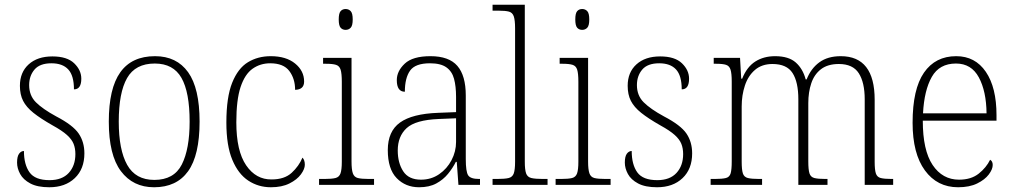

<svg xmlns="http://www.w3.org/2000/svg" viewBox="-20 -780 4273 810"><path d="M188 10Q138 10 108 -6Q78 -22 65 -46Q52 -70 52 -94Q52 -120 60.5 -131.5Q69 -143 81 -143Q81 -86 104.5 -53Q128 -20 189 -20Q242 -20 270 -50.5Q298 -81 298 -130Q298 -154 290.5 -173Q283 -192 262.5 -210.5Q242 -229 202 -251Q151 -280 121 -304Q91 -328 77.5 -354.5Q64 -381 64 -418Q64 -475 101 -508.5Q138 -542 201 -542Q263 -542 293 -513Q323 -484 323 -448Q323 -403 292 -403Q292 -461 268 -487Q244 -513 197 -513Q148 -513 125.5 -486.5Q103 -460 103 -421Q103 -377 131.5 -348.5Q160 -320 217 -289Q288 -252 312 -216.5Q336 -181 336 -133Q336 -67 295.5 -28.5Q255 10 188 10Z M630 10Q541 10 490 -58Q439 -126 439 -267Q439 -407 487.5 -475Q536 -543 634 -543Q725 -543 773.5 -475.5Q822 -408 822 -267Q822 -125 773.5 -57.5Q725 10 630 10ZM631 -21Q714 -21 747 -86Q780 -151 780 -267Q780 -391 745.5 -451.5Q711 -512 633 -512Q551 -512 516 -450.5Q481 -389 481 -267Q481 -148 516.5 -84.5Q552 -21 631 -21Z M1123 10Q1070 10 1027.5 -18Q985 -46 960 -106Q935 -166 935 -263Q935 -370 959.5 -431Q984 -492 1026 -517.5Q1068 -543 1122 -543Q1187 -543 1225 -512Q1263 -481 1263 -436Q1263 -402 1225 -401Q1225 -448 1200.5 -480.5Q1176 -513 1120 -513Q1078 -513 1045.5 -490Q1013 -467 995 -413Q977 -359 977 -264Q977 -143 1018.5 -82.5Q1060 -22 1126 -23Q1180 -23 1210.5 -51Q1241 -79 1256 -115Q1266 -105 1266 -85Q1266 -67 1249.5 -44.5Q1233 -22 1201 -6Q1169 10 1123 10Z M1438 -654Q1425 -654 1417 -663Q1409 -672 1409 -698Q1409 -724 1417 -733Q1425 -742 1438 -742Q1451 -742 1459.5 -733Q1468 -724 1468 -698Q1468 -672 1459.5 -663Q1451 -654 1438 -654ZM1326 0V-25H1348Q1380 -25 1395.5 -29Q1411 -33 1416.5 -48.5Q1422 -64 1422 -98V-435Q1422 -470 1417 -486Q1412 -502 1397.5 -506.5Q1383 -511 1355 -511H1343V-536H1463V-99Q1463 -65 1468.5 -49Q1474 -33 1489.5 -29Q1505 -25 1537 -25H1558V0Z M1748 10Q1691 10 1653.5 -28.5Q1616 -67 1616 -147Q1616 -226 1667.5 -263Q1719 -300 1828 -304L1904 -307V-371Q1904 -416 1895.5 -447.5Q1887 -479 1863 -496Q1839 -513 1794 -513Q1732 -513 1710 -482Q1688 -451 1688 -393Q1654 -393 1654 -442Q1654 -480 1687.5 -511.5Q1721 -543 1796 -543Q1874 -543 1909.5 -502Q1945 -461 1945 -377V-109Q1945 -56 1955 -40.5Q1965 -25 2001 -25H2005V0H1914L1907 -97H1903Q1890 -71 1870 -46.5Q1850 -22 1820.5 -6Q1791 10 1748 10ZM1756 -22Q1799 -22 1832.5 -45Q1866 -68 1885 -104.5Q1904 -141 1904 -181V-281L1831 -278Q1733 -274 1695.5 -239.5Q1658 -205 1658 -145Q1658 -93 1681 -57.5Q1704 -22 1756 -22Z M2058 0V-25H2076Q2110 -25 2126 -29Q2142 -33 2147.5 -48.5Q2153 -64 2153 -98V-660Q2153 -695 2147.5 -711Q2142 -727 2127 -731Q2112 -735 2084 -735H2058V-760H2194V-98Q2194 -64 2199.5 -48.5Q2205 -33 2221.5 -29Q2238 -25 2271 -25H2290V0Z M2436 -654Q2423 -654 2415 -663Q2407 -672 2407 -698Q2407 -724 2415 -733Q2423 -742 2436 -742Q2449 -742 2457.5 -733Q2466 -724 2466 -698Q2466 -672 2457.5 -663Q2449 -654 2436 -654ZM2324 0V-25H2346Q2378 -25 2393.5 -29Q2409 -33 2414.5 -48.5Q2420 -64 2420 -98V-435Q2420 -470 2415 -486Q2410 -502 2395.5 -506.5Q2381 -511 2353 -511H2341V-536H2461V-99Q2461 -65 2466.5 -49Q2472 -33 2487.5 -29Q2503 -25 2535 -25H2556V0Z M2752 10Q2702 10 2672 -6Q2642 -22 2629 -46Q2616 -70 2616 -94Q2616 -120 2624.5 -131.5Q2633 -143 2645 -143Q2645 -86 2668.5 -53Q2692 -20 2753 -20Q2806 -20 2834 -50.5Q2862 -81 2862 -130Q2862 -154 2854.5 -173Q2847 -192 2826.5 -210.5Q2806 -229 2766 -251Q2715 -280 2685 -304Q2655 -328 2641.5 -354.5Q2628 -381 2628 -418Q2628 -475 2665 -508.5Q2702 -542 2765 -542Q2827 -542 2857 -513Q2887 -484 2887 -448Q2887 -403 2856 -403Q2856 -461 2832 -487Q2808 -513 2761 -513Q2712 -513 2689.5 -486.5Q2667 -460 2667 -421Q2667 -377 2695.5 -348.5Q2724 -320 2781 -289Q2852 -252 2876 -216.5Q2900 -181 2900 -133Q2900 -67 2859.5 -28.5Q2819 10 2752 10Z M2978 0V-25H2995Q3027 -25 3042.5 -29Q3058 -33 3062.5 -49Q3067 -65 3067 -99V-436Q3067 -470 3062 -486Q3057 -502 3043 -506.5Q3029 -511 3001 -511H2991V-536H3102L3107 -448H3111Q3131 -498 3166.5 -520.5Q3202 -543 3250 -543Q3307 -543 3337 -516.5Q3367 -490 3379 -445H3383Q3401 -491 3436.5 -517Q3472 -543 3527 -543Q3670 -543 3670 -359V-97Q3670 -64 3675 -48.5Q3680 -33 3695.5 -29Q3711 -25 3742 -25H3748V0H3628V-361Q3628 -432 3603 -471Q3578 -510 3519 -510Q3472 -510 3443.5 -488Q3415 -466 3402.5 -428.5Q3390 -391 3390 -345V-99Q3390 -64 3395 -48.5Q3400 -33 3415.5 -29Q3431 -25 3462 -25H3471V0H3348V-361Q3348 -434 3323.5 -472Q3299 -510 3239 -510Q3194 -510 3165 -485Q3136 -460 3122.5 -419Q3109 -378 3109 -331V-98Q3109 -64 3114 -48.5Q3119 -33 3135 -29Q3151 -25 3183 -25H3195V0Z M4022 10Q3934 10 3882 -61Q3830 -132 3830 -262Q3830 -404 3878 -473.5Q3926 -543 4014 -543Q4094 -543 4139 -477Q4184 -411 4184 -294V-271H3873Q3873 -146 3914.5 -84Q3956 -22 4026 -22Q4077 -22 4109 -47.5Q4141 -73 4157 -106Q4168 -100 4168 -84Q4168 -66 4151.5 -44Q4135 -22 4102.5 -6Q4070 10 4022 10ZM4142 -302Q4141 -395 4109.5 -453.5Q4078 -512 4013 -512Q3943 -512 3911 -455.5Q3879 -399 3874 -302Z"/></svg>

Font: Noto Serif Armenian SemiCondensed ExtraLight
Style: Regular
Weight: 200
Width: 4
Designer: Monotype Design Team
Foundry: Monotype Imaging Inc.
Version: Version 2.008; ttfautohint (v1.8.4.7-5d5b)